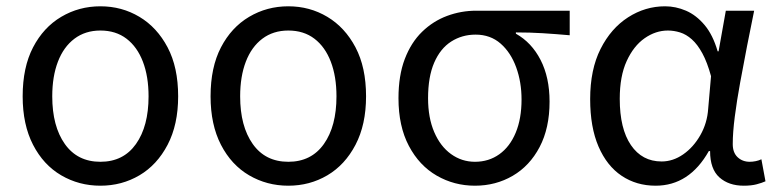

<svg xmlns="http://www.w3.org/2000/svg" viewBox="-20 -577 2468 610"><path d="M299 13Q231 13 174.5 -20Q118 -53 85 -117Q52 -181 52 -271Q52 -363 85 -426.5Q118 -490 174.5 -523.5Q231 -557 299 -557Q367 -557 423 -523.5Q479 -490 512.5 -426.5Q546 -363 546 -271Q546 -181 512.5 -117Q479 -53 423 -20Q367 13 299 13ZM299 -63Q372 -63 412 -119.5Q452 -176 452 -271Q452 -334 434 -381Q416 -428 382 -454Q348 -480 299 -480Q251 -480 216.5 -454Q182 -428 164 -381Q146 -334 146 -271Q146 -176 186 -119.5Q226 -63 299 -63Z M896 13Q828 13 771.5 -20Q715 -53 682 -117Q649 -181 649 -271Q649 -363 682 -426.5Q715 -490 771.5 -523.5Q828 -557 896 -557Q964 -557 1020 -523.5Q1076 -490 1109.5 -426.5Q1143 -363 1143 -271Q1143 -181 1109.5 -117Q1076 -53 1020 -20Q964 13 896 13ZM896 -63Q969 -63 1009 -119.5Q1049 -176 1049 -271Q1049 -334 1031 -381Q1013 -428 979 -454Q945 -480 896 -480Q848 -480 813.5 -454Q779 -428 761 -381Q743 -334 743 -271Q743 -176 783 -119.5Q823 -63 896 -63Z M1489 13Q1423 13 1367.5 -19Q1312 -51 1279 -113.5Q1246 -176 1246 -265Q1246 -337 1266 -389.5Q1286 -442 1321 -476Q1356 -510 1400.5 -526.5Q1445 -543 1493 -543H1790V-465Q1744 -469 1704 -471.5Q1664 -474 1619 -474V-470Q1669 -442 1697.5 -386.5Q1726 -331 1726 -254Q1726 -170 1694.5 -110Q1663 -50 1609 -18.5Q1555 13 1489 13ZM1489 -63Q1533 -63 1566.5 -87Q1600 -111 1618.5 -155.5Q1637 -200 1637 -261Q1637 -316 1620 -363Q1603 -410 1570.5 -438.5Q1538 -467 1491 -467Q1448 -467 1413.5 -445Q1379 -423 1359.5 -378Q1340 -333 1340 -265Q1340 -203 1359.5 -157.5Q1379 -112 1413 -87.5Q1447 -63 1489 -63Z M2063 13Q2002 13 1955 -18.5Q1908 -50 1881.5 -111.5Q1855 -173 1855 -262Q1855 -356 1888 -421.5Q1921 -487 1975.5 -522Q2030 -557 2093 -557Q2127 -557 2159.5 -543Q2192 -529 2218.5 -497.5Q2245 -466 2260 -414H2263L2286 -543H2376Q2365 -490 2353.5 -431Q2342 -372 2331.5 -314.5Q2321 -257 2314.5 -206.5Q2308 -156 2308 -119Q2308 -92 2323.5 -77.5Q2339 -63 2362 -63Q2371 -63 2381 -65Q2391 -67 2399 -71L2412 -1Q2401 4 2384 8.5Q2367 13 2343 13Q2295 13 2265.5 -13.5Q2236 -40 2236 -97H2232Q2170 13 2063 13ZM2082 -64Q2118 -64 2150.5 -86.5Q2183 -109 2205 -147.5Q2227 -186 2230 -232L2239 -335Q2227 -379 2211.5 -407.5Q2196 -436 2178 -452Q2160 -468 2140.5 -474Q2121 -480 2102 -480Q2063 -480 2028 -455.5Q1993 -431 1971 -383Q1949 -335 1949 -263Q1949 -168 1984.5 -116Q2020 -64 2082 -64Z"/></svg>

Font: Noto Sans TC
Style: Regular
Weight: 400
Designer: Ryoko NISHIZUKA  (kana, bopomofo & ideographs); Paul D. Hunt (Latin, Greek & Cyrillic); Sandoll Communications , Soo-you
Foundry: Adobe
Version: Version 2.004-H2;hotconv 1.0.118;makeotfexe 2.5.65603